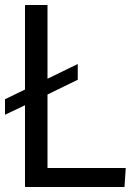

<svg xmlns="http://www.w3.org/2000/svg" viewBox="-20 -748 542 768"><path d="M0 -289V-351L80 -390V-728H170V-433L291 -492V-429L170 -370V-76H483L478 0H80V-327Z"/></svg>

Font: Murecho
Style: Regular
Weight: 400
Designer: Neil Summerour
Foundry: Positype
Version: Version 1.010; ttfautohint (v1.8.3)